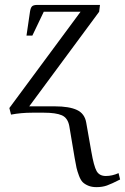

<svg xmlns="http://www.w3.org/2000/svg" viewBox="-20 -459 509 782"><path d="M18.1 -19 308.1 -411.1H158.2L111.8 -314H87.9L102.1 -411.1Q104.5 -427.2 110.4 -433.1Q116.2 -439 132.8 -439H387.2L383.8 -411.1L99.1 -25.9H203.1Q261.7 -25.9 293.2 -11.2Q324.7 3.4 331.1 40L352.1 159.2Q362.3 217.8 373.5 237.8Q384.8 257.8 411.1 257.8Q437 257.8 462.9 246.1L469.2 272Q434.1 290 415.3 296.6Q396.5 303.2 373 303.2Q353.5 303.2 339.1 297.1Q324.7 291 316.4 282.5Q308.1 273.9 301.5 256.1Q294.9 238.3 291.7 224.6Q288.6 210.9 284.2 185.1L262.2 54.2Q255.9 21 231.7 10.5Q207.5 0 159.2 0H110.8Q65.9 0 24.9 7.8Z"/></svg>

Font: Dihjauti
Style: Italic
Weight: 400
Italic angle: -9°
Designer: T. Christopher White
Version: Version 3.0.0